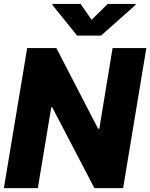

<svg xmlns="http://www.w3.org/2000/svg" viewBox="-25 -977 780 997"><path d="M734.9 -727.5 614.3 0H465.3L246.1 -419.9H241.2L171.4 0H-4.9L116.2 -727.5H267.6L484.4 -308.6H490.7L559.6 -727.5ZM393.6 -956.5 450.7 -874 534.2 -956.5H679.7L678.7 -951.2L499.5 -792H375.5L247.1 -951.2L248 -956.5Z"/></svg>

Font: Inter Tight ExtraBold
Style: Italic
Weight: 800
Italic angle: -9.39999°
Designer: Rasmus Andersson
Foundry: rsms
Version: Version 3.004